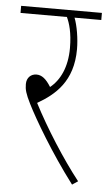

<svg xmlns="http://www.w3.org/2000/svg" viewBox="-49 -655 393 701"><g transform="rotate(5 148.0 -305.0)"><path d="M263 -2C203 -78 135 -185 89 -274C153 -311 217 -364 217 -482C217 -521 209 -568 198 -596H296V-622H0V-596H170C180 -575 191 -540 191 -484C191 -414 167 -365 131 -336C113 -365 97 -377 78 -377C58 -377 42 -363 42 -339C42 -319 46 -304 64 -268C91 -214 160 -96 242 12Z"/></g></svg>

Font: Noto Sans Devanagari UI ExtraCondensed Thin
Style: Regular
Weight: 100
Width: 2
Designer: Jelle Bosma - Monotype Design Team
Foundry: Monotype Imaging Inc.
Version: Version 2.004